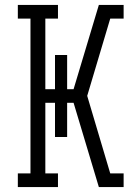

<svg xmlns="http://www.w3.org/2000/svg" viewBox="-20 -755 540 775"><path d="M52 0V-55H103V-680H52V-735H214V-680H163V-395H202V-533H251V-395H277L379 -735H479V-680H425L332 -368L425 -55H479V0H379L277 -340H251V-202H202V-340H163V-55H214V0Z"/></svg>

Font: Iosevka Slab Light
Style: Regular
Weight: 300
Monospace: yes
Designer: Belleve Invis
Foundry: Belleve Invis
Version: Version 11.1.0; ttfautohint (v1.8.3)